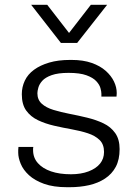

<svg xmlns="http://www.w3.org/2000/svg" viewBox="-20 -771 577 801"><path d="M260 10Q203 10 164 -4Q125 -18 101 -40Q77 -62 66.5 -87.5Q56 -113 56 -134Q56 -141 56 -145.5Q56 -150 57 -158H119Q118 -154 118 -151.5Q118 -149 118 -145Q118 -113 138 -90.5Q158 -68 193 -56Q228 -44 276 -44Q318 -44 349.5 -56Q381 -68 397.5 -88.5Q414 -109 414 -137Q414 -169 395.5 -187Q377 -205 346.5 -215Q316 -225 279.5 -231.5Q243 -238 206 -246.5Q169 -255 138.5 -269.5Q108 -284 89.5 -309.5Q71 -335 71 -378Q71 -408 83.5 -434.5Q96 -461 122 -480Q148 -499 185.5 -510Q223 -521 272 -521H279Q327 -521 362.5 -508.5Q398 -496 421 -475.5Q444 -455 455.5 -431Q467 -407 467 -383Q467 -379 466.5 -373.5Q466 -368 466 -368H403V-380Q403 -389 399 -403.5Q395 -418 381.5 -432.5Q368 -447 340.5 -457Q313 -467 266 -467Q222 -467 195.5 -457.5Q169 -448 156.5 -434Q144 -420 140 -405.5Q136 -391 136 -382Q136 -355 154 -338.5Q172 -322 203 -312.5Q234 -303 270.5 -296Q307 -289 344 -280Q381 -271 411.5 -256.5Q442 -242 460.5 -216Q479 -190 479 -149Q479 -105 463 -75Q447 -45 418 -26Q389 -7 351.5 1.5Q314 10 270 10ZM427 -751 302 -592H234L110 -751H177L287 -609H249L359 -751Z"/></svg>

Font: Chivo Medium ExtraLight
Style: Regular
Weight: 250
Version: Version 2.002